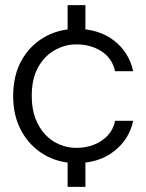

<svg xmlns="http://www.w3.org/2000/svg" viewBox="-20 -620 567 744"><path d="M242 104V-33H311V104ZM242 -463V-600H311V-463ZM276 12Q207 12 151.5 -20.5Q96 -53 63.5 -111.5Q31 -170 31 -248Q31 -327 63 -385Q95 -443 151 -475.5Q207 -508 276 -508Q363 -508 421.5 -463Q480 -418 496 -344H426Q415 -394 373.5 -421Q332 -448 276 -448Q232 -448 192 -425.5Q152 -403 127.5 -359Q103 -315 103 -248Q103 -198 117.5 -160.5Q132 -123 156.5 -97.5Q181 -72 212 -59.5Q243 -47 276 -47Q313 -47 344.5 -59.5Q376 -72 397.5 -95Q419 -118 426 -152H496Q481 -80 422 -34Q363 12 276 12Z"/></svg>

Font: DM Sans 36pt Light
Style: Regular
Weight: 300
Designer: Colophon Foundry, Jonny Pinhorn
Foundry: Colophon Foundry
Version: Version 4.004;gftools[0.9.30]